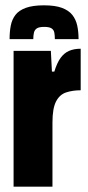

<svg xmlns="http://www.w3.org/2000/svg" viewBox="-20 -701 330 721"><path d="M31 0V-510H171L175 -432H184Q194 -465 207.5 -483.5Q221 -502 239.5 -510Q258 -518 283 -518V-362Q253 -362 228.5 -354Q204 -346 190.5 -320Q177 -294 177 -241V0ZM145 -681Q187 -681 212.5 -671.5Q238 -662 251.5 -645Q265 -628 270 -605Q275 -582 275 -554H186Q186 -568 184 -578.5Q182 -589 173.5 -594.5Q165 -600 146 -600Q127 -600 118.5 -594.5Q110 -589 107.5 -578.5Q105 -568 105 -554H16Q16 -582 20.5 -605Q25 -628 38 -645Q51 -662 77 -671.5Q103 -681 145 -681Z"/></svg>

Font: Saira ExtraCondensed Black
Style: Regular
Weight: 900
Width: 2
Designer: Hector Gatti with collaboration of the Omnibus-Type team
Foundry: Omnibus-Type
Version: Version 1.101